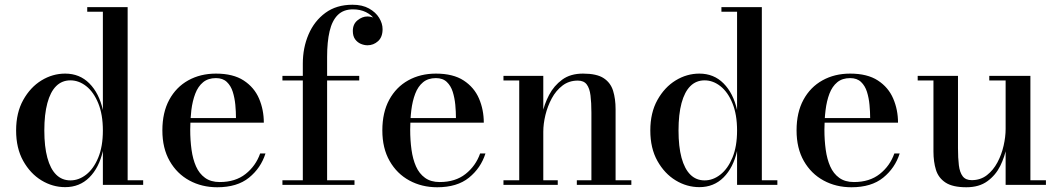

<svg xmlns="http://www.w3.org/2000/svg" viewBox="-20 -780 4465 810"><path d="M255 9.5Q202 9.5 155 -19Q108 -47.5 78 -101Q48 -154.5 48 -229.5Q48 -304.5 78 -358.2Q108 -412 155 -440.8Q202 -469.5 255 -469.5Q316 -469.5 357 -428.2Q398 -387 414 -316V-730.5H348V-750H518.5V-19.5H584V0H414V-143Q398 -72.5 357 -31.5Q316 9.5 255 9.5ZM277 -19Q312.5 -19 343.8 -43.5Q375 -68 394.5 -115Q414 -162 414 -229.5Q414 -297 394.5 -344.5Q375 -392 343.8 -416.5Q312.5 -441 277 -441Q241.5 -441 217 -416.8Q192.5 -392.5 179.8 -345Q167 -297.5 167 -229.5Q167 -161.5 179.8 -114.5Q192.5 -67.5 217 -43.2Q241.5 -19 277 -19Z M896.5 10Q831.5 10 779 -18.5Q726.5 -47 695.8 -100.8Q665 -154.5 665 -230Q665 -305.5 694 -359Q723 -412.5 774.2 -441Q825.5 -469.5 891 -469.5Q963.5 -469.5 1008 -440.5Q1052.5 -411.5 1072.8 -364.2Q1093 -317 1093 -262.5H732.5V-282H975.5Q975.5 -308.5 972.8 -337.8Q970 -367 962 -392.5Q954 -418 937 -434.2Q920 -450.5 891 -450.5Q858 -450.5 836.8 -433Q815.5 -415.5 803.8 -384.8Q792 -354 787.2 -315Q782.5 -276 782.5 -233Q782.5 -188.5 788 -148.5Q793.5 -108.5 807 -78Q820.5 -47.5 845 -29.8Q869.5 -12 907 -12Q973 -12 1016 -46Q1059 -80 1077.5 -132.5H1100Q1080.5 -71 1030.5 -30.5Q980.5 10 896.5 10Z M1257.5 0V-511.5Q1257.5 -578.5 1281.8 -635Q1306 -691.5 1352.8 -725.8Q1399.5 -760 1467 -760Q1508.5 -760 1536.8 -744.2Q1565 -728.5 1579.5 -704.8Q1594 -681 1594 -657Q1594 -623.5 1574.8 -606.2Q1555.5 -589 1530.5 -589Q1516.5 -589 1502.2 -595Q1488 -601 1478.2 -614.2Q1468.5 -627.5 1468.5 -649.5Q1468.5 -678.5 1488.5 -694.5Q1508.5 -710.5 1529.5 -710.5Q1545 -710.5 1559.5 -704Q1574 -697.5 1583.5 -685.5Q1593 -673.5 1593 -657H1574Q1574 -678.5 1560.8 -697.8Q1547.5 -717 1523.8 -728.8Q1500 -740.5 1469 -740.5Q1429 -740.5 1405 -716.8Q1381 -693 1370.5 -648.2Q1360 -603.5 1360 -540V0ZM1171.5 0V-19.5H1475.5V0ZM1171.5 -440.5V-460H1495.5V-440.5Z M1824.5 10Q1759.5 10 1707 -18.5Q1654.5 -47 1623.8 -100.8Q1593 -154.5 1593 -230Q1593 -305.5 1622 -359Q1651 -412.5 1702.2 -441Q1753.5 -469.5 1819 -469.5Q1891.5 -469.5 1936 -440.5Q1980.5 -411.5 2000.8 -364.2Q2021 -317 2021 -262.5H1660.5V-282H1903.5Q1903.5 -308.5 1900.8 -337.8Q1898 -367 1890 -392.5Q1882 -418 1865 -434.2Q1848 -450.5 1819 -450.5Q1786 -450.5 1764.8 -433Q1743.5 -415.5 1731.8 -384.8Q1720 -354 1715.2 -315Q1710.5 -276 1710.5 -233Q1710.5 -188.5 1716 -148.5Q1721.5 -108.5 1735 -78Q1748.5 -47.5 1773 -29.8Q1797.5 -12 1835 -12Q1901 -12 1944 -46Q1987 -80 2005.5 -132.5H2028Q2008.5 -71 1958.5 -30.5Q1908.5 10 1824.5 10Z M2272 -460V-19.5H2333V0H2104V-19.5H2170.5V-440.5H2104V-460ZM2577 -319.5V-19.5H2643.5V0H2413.5V-19.5H2475V-305Q2475 -347 2471.2 -377.2Q2467.5 -407.5 2455.2 -423.8Q2443 -440 2417.5 -440Q2380.5 -440 2353 -419Q2325.5 -398 2307.8 -365Q2290 -332 2281 -294.8Q2272 -257.5 2272 -224L2259 -222Q2259 -256 2267.5 -298.2Q2276 -340.5 2296.5 -379.5Q2317 -418.5 2351.8 -444Q2386.5 -469.5 2439.5 -469.5Q2497.5 -469.5 2526.8 -450.2Q2556 -431 2566.5 -397Q2577 -363 2577 -319.5Z M2930.5 9.5Q2877.5 9.5 2830.5 -19Q2783.5 -47.5 2753.5 -101Q2723.5 -154.5 2723.5 -229.5Q2723.5 -304.5 2753.5 -358.2Q2783.5 -412 2830.5 -440.8Q2877.5 -469.5 2930.5 -469.5Q2991.5 -469.5 3032.5 -428.2Q3073.5 -387 3089.5 -316V-730.5H3023.5V-750H3194V-19.5H3259.5V0H3089.5V-143Q3073.5 -72.5 3032.5 -31.5Q2991.5 9.5 2930.5 9.5ZM2952.5 -19Q2988 -19 3019.2 -43.5Q3050.5 -68 3070 -115Q3089.5 -162 3089.5 -229.5Q3089.5 -297 3070 -344.5Q3050.5 -392 3019.2 -416.5Q2988 -441 2952.5 -441Q2917 -441 2892.5 -416.8Q2868 -392.5 2855.2 -345Q2842.5 -297.5 2842.5 -229.5Q2842.5 -161.5 2855.2 -114.5Q2868 -67.5 2892.5 -43.2Q2917 -19 2952.5 -19Z M3572 10Q3507 10 3454.5 -18.5Q3402 -47 3371.2 -100.8Q3340.5 -154.5 3340.5 -230Q3340.5 -305.5 3369.5 -359Q3398.5 -412.5 3449.8 -441Q3501 -469.5 3566.5 -469.5Q3639 -469.5 3683.5 -440.5Q3728 -411.5 3748.2 -364.2Q3768.5 -317 3768.5 -262.5H3408V-282H3651Q3651 -308.5 3648.2 -337.8Q3645.5 -367 3637.5 -392.5Q3629.5 -418 3612.5 -434.2Q3595.5 -450.5 3566.5 -450.5Q3533.5 -450.5 3512.2 -433Q3491 -415.5 3479.2 -384.8Q3467.5 -354 3462.8 -315Q3458 -276 3458 -233Q3458 -188.5 3463.5 -148.5Q3469 -108.5 3482.5 -78Q3496 -47.5 3520.5 -29.8Q3545 -12 3582.5 -12Q3648.5 -12 3691.5 -46Q3734.5 -80 3753 -132.5H3775.5Q3756 -71 3706 -30.5Q3656 10 3572 10Z M4057 10Q3999 10 3969 -9.8Q3939 -29.5 3928.5 -63.5Q3918 -97.5 3918 -141V-440.5H3851.5V-460H4021.5V-155Q4021.5 -113 4025.2 -82.8Q4029 -52.5 4041.5 -36.2Q4054 -20 4079.5 -20Q4116.5 -20 4143.5 -41Q4170.5 -62 4188 -95Q4205.5 -128 4214 -165.5Q4222.5 -203 4222.5 -236L4234.5 -238Q4234.5 -204 4226.8 -161.5Q4219 -119 4199.8 -80Q4180.5 -41 4145.5 -15.5Q4110.5 10 4057 10ZM4222.5 0V-440.5H4153.5V-460H4327V-19.5H4392.5V0Z"/></svg>

Font: Bodoni Moda Medium
Style: Regular
Weight: 500
Designer: Owen Earl
Foundry: indestructible type
Version: Version 2.005